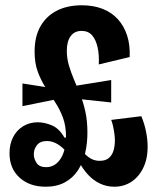

<svg xmlns="http://www.w3.org/2000/svg" viewBox="-20 -692 597 727"><path d="M153 15Q92 15 54 -19.5Q16 -54 16 -112Q16 -146 29.5 -172.5Q43 -199 67.5 -214Q92 -229 123 -229Q148 -229 176 -217.5Q204 -206 224 -171H234V-114Q217 -135 197.5 -146.5Q178 -158 158 -158Q132 -158 120 -142.5Q108 -127 108 -108Q108 -91 118.5 -75Q129 -59 155 -59Q178 -59 195 -74Q212 -89 221 -115Q230 -141 230 -173Q230 -216 218 -247.5Q206 -279 188.5 -305.5Q171 -332 153.5 -359Q136 -386 123.5 -419Q111 -452 111 -497Q111 -553 133 -592Q155 -631 195 -651.5Q235 -672 290 -672Q334 -672 368.5 -658.5Q403 -645 426.5 -619Q450 -593 461.5 -557Q473 -521 471 -476L354 -448Q356 -484 349.5 -513Q343 -542 328.5 -558.5Q314 -575 289 -575Q262 -575 247.5 -555Q233 -535 233 -500Q233 -471 241 -444Q249 -417 260.5 -390Q272 -363 284 -333Q296 -303 303.5 -268Q311 -233 311 -190Q311 -149 302.5 -112.5Q294 -76 275 -47Q256 -18 225.5 -1.5Q195 15 153 15ZM65 -290V-376L199 -355L203 -318ZM413 15Q384 15 358.5 3Q333 -9 312 -32Q291 -55 276 -86L259 -88L279 -134Q289 -122 298 -112.5Q307 -103 316 -96.5Q325 -90 335 -86.5Q345 -83 357 -83Q380 -83 392.5 -94Q405 -105 410 -122.5Q415 -140 415 -160Q415 -172 413 -186.5Q411 -201 408 -214.5Q405 -228 401 -238L515 -252Q527 -224 533 -193.5Q539 -163 539 -136Q539 -102 530 -75Q521 -48 504 -27.5Q487 -7 464 4Q441 15 413 15ZM261 -319 253 -365 401 -389V-304Z"/></svg>

Font: Bricolage Grotesque 24pt Condensed SemiBold
Style: Regular
Weight: 600
Width: 3
Designer: Mathieu Triay
Foundry: Atelier Triay
Version: Version 1.001;gftools[0.9.33.dev8+g029e19f]